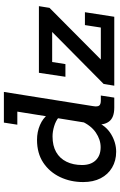

<svg xmlns="http://www.w3.org/2000/svg" viewBox="170 -794 633 1014"><g transform="rotate(-90 487.0 -286.5)"><path d="M193 10Q146 10 109.5 -11.5Q73 -33 53 -72Q33 -111 33 -164Q33 -231 59.5 -286.5Q86 -342 135.5 -375Q185 -408 256 -408Q298 -408 334 -392.5Q370 -377 389 -351L377 -337L405 -512H336L347 -583H509L434 -112Q430 -88 437 -79.5Q444 -71 464 -71H490L479 0H426Q373 0 352.5 -28Q332 -56 339 -100L342 -121L353 -99Q332 -45 287 -17.5Q242 10 193 10ZM217 -72Q257 -72 294.5 -97.5Q332 -123 355 -175L345 -142L373 -315L374 -294Q356 -309 328 -317.5Q300 -326 274 -326Q225 -326 191.5 -307Q158 -288 140.5 -252.5Q123 -217 123 -170Q123 -124 148 -98Q173 -72 217 -72ZM542 0 551 -56 855 -357 869 -328H667L656 -258H589L610 -398H962L953 -342L649 -40L636 -71H849L862 -155H930L906 0Z"/></g></svg>

Font: Rokkitt Medium
Style: Italic
Weight: 500
Italic angle: -9°
Designer: Vernon Adams
Foundry: Vernon Adams
Version: Version 3.103